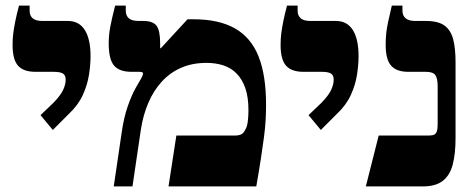

<svg xmlns="http://www.w3.org/2000/svg" viewBox="-20 -667 1700 687"><path d="M169 -202 125 -255 172 -300Q197 -326 206 -345.5Q215 -365 215 -382Q215 -398 205 -404Q195 -410 172 -410H107Q64 -410 44.5 -432Q25 -454 25 -506Q25 -529 27.5 -548Q30 -567 34.5 -590Q39 -613 48 -647H86V-628Q86 -611 97 -601.5Q108 -592 132 -592H223Q263 -592 283.5 -559.5Q304 -527 304 -466Q304 -436 298.5 -400Q293 -364 276.5 -327.5Q260 -291 226 -259Z M387 0 415 -190Q423 -247 437.5 -288Q452 -329 466.5 -354Q481 -379 486 -388Q489 -394 490.5 -398Q492 -402 492 -404Q492 -410 478 -410H451Q407 -410 388 -432.5Q369 -455 369 -512Q369 -540 374 -568Q379 -596 392 -647H430V-629Q430 -611 441 -601.5Q452 -592 476 -592H493Q527 -592 540 -575Q553 -558 553 -512V-495L555 -494L651 -598H673Q763 -598 820.5 -565.5Q878 -533 905 -465.5Q932 -398 932 -292Q932 -266 930.5 -238Q929 -210 924.5 -176Q920 -142 913.5 -99.5Q907 -57 897 0H583L611 -182H820Q834 -182 842.5 -186Q851 -190 856 -200Q864 -212 866.5 -231.5Q869 -251 869 -272Q869 -319 858 -351Q847 -383 827 -403.5Q807 -424 779.5 -433Q752 -442 719 -442Q668 -442 628 -424.5Q588 -407 558.5 -374.5Q529 -342 510.5 -298.5Q492 -255 484 -203L454 0Z M1128 -202 1084 -255 1131 -300Q1156 -326 1165 -345.5Q1174 -365 1174 -382Q1174 -398 1164 -404Q1154 -410 1131 -410H1066Q1023 -410 1003.5 -432Q984 -454 984 -506Q984 -529 986.5 -548Q989 -567 993.5 -590Q998 -613 1007 -647H1045V-628Q1045 -611 1056 -601.5Q1067 -592 1091 -592H1182Q1222 -592 1242.5 -559.5Q1263 -527 1263 -466Q1263 -436 1257.5 -400Q1252 -364 1235.5 -327.5Q1219 -291 1185 -259Z M1289 0 1335 -182H1513Q1526 -182 1533 -185Q1540 -188 1543 -197Q1546 -206 1546 -222V-358Q1546 -387 1537.5 -398.5Q1529 -410 1504 -410H1441Q1399 -410 1379.5 -432Q1360 -454 1360 -506Q1360 -529 1362 -548Q1364 -567 1369 -590Q1374 -613 1382 -647H1420V-629Q1420 -611 1431.5 -601.5Q1443 -592 1466 -592H1504Q1548 -592 1570.5 -575.5Q1593 -559 1601.5 -526.5Q1610 -494 1610 -445V-173Q1610 -117 1600 -78.5Q1590 -40 1564.5 -20Q1539 0 1493 0Z"/></svg>

Font: Noto Serif Hebrew ExtraBold
Style: Regular
Weight: 800
Version: Version 2.003